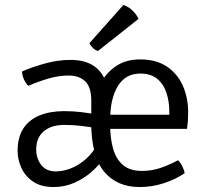

<svg xmlns="http://www.w3.org/2000/svg" viewBox="-20 -742 836 774"><path d="M51 -134Q51 -189.5 74.5 -224.8Q98 -260 140.2 -277Q182.5 -294 238.5 -294Q274.5 -294 308 -290Q341.5 -286 373.5 -279.5V-224Q342.5 -230.5 307.8 -234.5Q273 -238.5 239.5 -238.5Q187 -238.5 156.5 -212.8Q126 -187 126 -139.5Q126 -103 146.2 -77Q166.5 -51 205.5 -51Q234 -51 266.2 -63.5Q298.5 -76 328.5 -103Q358.5 -130 379 -173.5L395 -99Q377 -73.5 347.5 -47.8Q318 -22 279.2 -5Q240.5 12 195.5 12Q146.5 12 114.5 -9.2Q82.5 -30.5 66.8 -64Q51 -97.5 51 -134ZM348 -248V-335.5Q348 -391 323.5 -414.2Q299 -437.5 257.5 -437.5Q217 -437.5 175.8 -425.5Q134.5 -413.5 94.5 -396Q84.5 -404.5 76.8 -421.5Q69 -438.5 69 -454Q106.5 -470.5 159.2 -485.5Q212 -500.5 264 -500.5Q316.5 -500.5 350.8 -480.8Q385 -461 402 -423.2Q419 -385.5 419 -331.5V-248ZM390.5 -222.5V-279.5H662.5V-291.5Q662.5 -333 651 -368Q639.5 -403 613.8 -424.2Q588 -445.5 545.5 -445.5Q486 -445.5 455 -394.8Q424 -344 424 -258.5V-239.5Q424 -185.5 435.8 -143.2Q447.5 -101 475.5 -77Q503.5 -53 552.5 -53Q592.5 -53 628.5 -65.5Q664.5 -78 697.5 -96Q707.5 -87 715 -71.5Q722.5 -56 724.5 -44Q689.5 -19.5 641.5 -3.8Q593.5 12 542.5 12Q452 12 400.2 -49.5Q348.5 -111 347.5 -248Q347 -288 357.2 -332.2Q367.5 -376.5 390.8 -415.2Q414 -454 452 -478.2Q490 -502.5 545.5 -502.5Q609.5 -502.5 652.5 -473.8Q695.5 -445 717 -396.5Q738.5 -348 738.5 -289Q738.5 -270 737.5 -255.5Q736.5 -241 734 -222.5ZM477.5 -722Q497.5 -715.5 514 -699.5Q530.5 -683.5 538.5 -666L375 -536.5Q364 -539.5 354.5 -548.5Q345 -557.5 340.5 -568Z"/></svg>

Font: Signika Light
Style: Regular
Weight: 300
Designer: Anna Giedry
Foundry: Anna Giedry
Version: Version 2.000